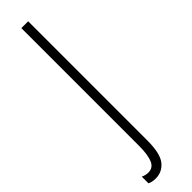

<svg xmlns="http://www.w3.org/2000/svg" viewBox="-277 -562 735 735"><g transform="rotate(-45 90.0 -194.5)"><path d="M29 191Q18 191 9.5 189Q1 187 -4 184V148Q10 155 25 155Q51 155 61.5 130Q72 105 72 58V-580H109V65Q109 136 86.5 163.5Q64 191 29 191Z"/></g></svg>

Font: Noto Sans Tamil UI ExtraCondensed ExtraLight
Style: Regular
Weight: 200
Width: 2
Designer: Jelle Bosma - Monotype Design Team
Foundry: Monotype Imaging Inc.
Version: Version 2.004; ttfautohint (v1.8.4.7-5d5b)